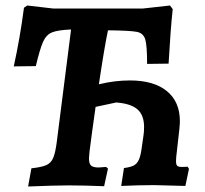

<svg xmlns="http://www.w3.org/2000/svg" viewBox="-20 -673 743 697"><path d="M666 -60 653 2 539 -1Q485 -1 420 2L430 -63Q454 -66 466 -72.5Q478 -79 484.5 -94Q491 -109 495 -140L501 -182Q503 -193 503 -212Q503 -255 479 -276Q455 -297 402 -301L327 -285Q312 -179 305 -123Q303 -103 303 -98Q303 -79 310.5 -72Q318 -65 338 -65Q343 -65 365 -67L372 -61L358 3Q286 0 228 0Q182 0 82 4L94 -62Q131 -66 148 -73.5Q165 -81 173 -99.5Q181 -118 186 -157L238 -566Q190 -564 169 -555.5Q148 -547 136.5 -521.5Q125 -496 110 -433L30 -432Q53 -537 67 -645L79 -653L174 -642H498L597 -653L607 -640Q599 -566 592 -442L514 -441Q514 -509 507 -531Q500 -553 476 -557.5Q452 -562 372 -563Q359 -502 339 -367Q396 -381 452 -381Q538 -381 585.5 -342.5Q633 -304 633 -233Q633 -223 631 -203L622 -123Q619 -101 619 -88Q619 -75 623.5 -71Q628 -67 640 -67Q653 -67 661 -68Z"/></svg>

Font: Alegreya
Style: Bold Italic
Weight: 700
Italic angle: -7°
Designer: Juan Pablo del Peral
Foundry: Huerta Tipografica
Version: Version 2.007; ttfautohint (v1.6)